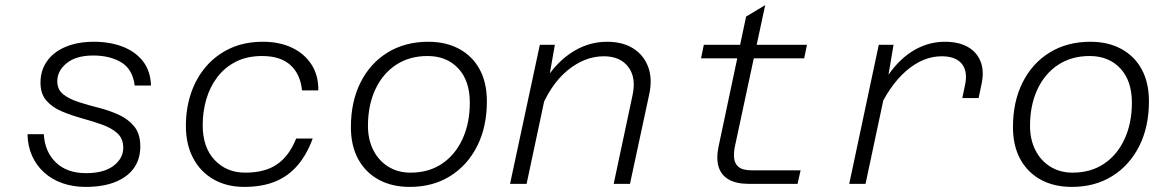

<svg xmlns="http://www.w3.org/2000/svg" viewBox="-20 -722 4590 754"><path d="M316 12Q267 12 225.5 -2.5Q184 -17 153.5 -44.5Q123 -72 106 -110Q89 -148 88 -195H152Q156 -126 199.5 -84Q243 -42 318 -42Q388 -42 426 -71Q464 -100 464 -142Q464 -178 440.5 -199Q417 -220 380 -233Q343 -246 301.5 -257.5Q260 -269 223 -284.5Q186 -300 162.5 -326.5Q139 -353 139 -398Q139 -445 164.5 -481.5Q190 -518 237.5 -538Q285 -558 349 -558Q411 -558 461 -539Q511 -520 541 -482Q571 -444 573 -386H509Q501 -450 456.5 -477Q412 -504 346 -504Q279 -504 242 -474Q205 -444 205 -403Q205 -370 228.5 -351.5Q252 -333 289.5 -321Q327 -309 368.5 -298.5Q410 -288 447 -271Q484 -254 507.5 -225Q531 -196 531 -147Q531 -97 505.5 -61.5Q480 -26 432 -7Q384 12 316 12Z M939 12Q870 12 818 -18Q766 -48 738 -102Q710 -156 710 -227Q710 -296 730 -355.5Q750 -415 789 -460.5Q828 -506 884 -532Q940 -558 1013 -558Q1077 -558 1126 -535Q1175 -512 1203 -469Q1231 -426 1230 -367H1166Q1160 -430 1121 -466Q1082 -502 1009 -502Q950 -502 906 -479.5Q862 -457 833 -418.5Q804 -380 790 -331.5Q776 -283 776 -231Q776 -143 823 -93.5Q870 -44 943 -44Q1021 -44 1068.5 -77Q1116 -110 1143 -178H1208Q1185 -115 1148.5 -72.5Q1112 -30 1060.5 -9Q1009 12 939 12Z M1589 12Q1519 12 1467 -16.5Q1415 -45 1386.5 -97.5Q1358 -150 1358 -223Q1358 -323 1396 -398.5Q1434 -474 1502.5 -516Q1571 -558 1662 -558Q1732 -558 1784 -529.5Q1836 -501 1864 -449Q1892 -397 1892 -324Q1892 -224 1854 -148.5Q1816 -73 1748 -30.5Q1680 12 1589 12ZM1592 -44Q1663 -44 1715 -78.5Q1767 -113 1796 -175.5Q1825 -238 1825 -319Q1825 -405 1779.5 -453.5Q1734 -502 1659 -502Q1588 -502 1535.5 -467.5Q1483 -433 1454 -371Q1425 -309 1425 -227Q1425 -175 1445.5 -133.5Q1466 -92 1504 -68Q1542 -44 1592 -44Z M2390 0 2464 -348Q2479 -417 2447.5 -459Q2416 -501 2351 -501Q2276 -501 2208 -445Q2140 -389 2097 -278L2104 -377Q2149 -463 2217 -510.5Q2285 -558 2364 -558Q2425 -558 2466.5 -532Q2508 -506 2525.5 -459Q2543 -412 2529 -349L2454 0ZM1983 0 2100 -546H2159L2134 -404L2048 0Z M2920 0Q2872 0 2842 -17Q2812 -34 2802 -67Q2792 -100 2802 -147L2910 -657L2985 -702L2866 -147Q2861 -123 2863 -101Q2865 -79 2881 -66Q2897 -53 2935 -53H3124L3112 0ZM2733 -493 2744 -546H3149L3138 -493Z M3759 -337 3770 -389Q3781 -442 3757 -471.5Q3733 -501 3678 -501Q3605 -501 3538.5 -443.5Q3472 -386 3424 -277L3428 -360Q3461 -425 3501.5 -469Q3542 -513 3590 -535.5Q3638 -558 3691 -558Q3744 -558 3780 -538Q3816 -518 3831 -480Q3846 -442 3834 -389L3823 -337ZM3315 0 3431 -546H3489L3465 -404L3379 0Z M4189 12Q4119 12 4067 -16.5Q4015 -45 3986.5 -97.5Q3958 -150 3958 -223Q3958 -323 3996 -398.5Q4034 -474 4102.5 -516Q4171 -558 4262 -558Q4332 -558 4384 -529.5Q4436 -501 4464 -449Q4492 -397 4492 -324Q4492 -224 4454 -148.5Q4416 -73 4348 -30.5Q4280 12 4189 12ZM4192 -44Q4263 -44 4315 -78.5Q4367 -113 4396 -175.5Q4425 -238 4425 -319Q4425 -405 4379.5 -453.5Q4334 -502 4259 -502Q4188 -502 4135.5 -467.5Q4083 -433 4054 -371Q4025 -309 4025 -227Q4025 -175 4045.5 -133.5Q4066 -92 4104 -68Q4142 -44 4192 -44Z"/></svg>

Font: Azeret Mono ExtraLight
Style: Italic
Weight: 250
Italic angle: -12°
Designer: Martin Vácha
Foundry: Displaay
Version: Version 1.002